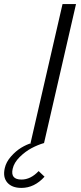

<svg xmlns="http://www.w3.org/2000/svg" viewBox="-99 -710 403 953"><path d="M7.8 181.2Q53.2 181.2 92.8 139.2L122.1 167Q71.8 222.7 7.3 222.7Q-40 222.7 -63 195.8Q-85.9 168.9 -75.2 124Q-68.4 93.8 -44.2 66.4Q-20 39.1 6.3 23.2Q32.7 7.3 57.6 0H52.7L211.4 -689.9H278.3L119.6 0Q88.9 8.8 57.6 25.4Q26.4 42 -1.5 69.6Q-29.3 97.2 -36.1 127.9Q-48.3 181.2 7.8 181.2Z"/></svg>

Font: HK Grotesk Legacy
Style: Italic
Weight: 400
Italic angle: -13°
Designer: Alfredo Marco Pradil
Foundry: Hanken Design Co.
Version: Version 2.022;PS 002.022;hotconv 1.0.88;makeotf.lib2.5.64775